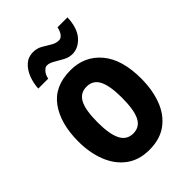

<svg xmlns="http://www.w3.org/2000/svg" viewBox="-222 -857 968 968"><g transform="rotate(-45 262.0 -372.5)"><path d="M486 -274Q486 -194 462 -129.5Q438 -65 388 -27.5Q338 10 261 10Q188 10 138 -27Q88 -64 62.5 -128.5Q37 -193 37 -274Q37 -402 93 -479Q149 -556 263 -556Q363 -556 424.5 -483.5Q486 -411 486 -274ZM174 -273Q174 -189 195 -147.5Q216 -106 262 -106Q308 -106 328.5 -147Q349 -188 349 -274Q349 -359 328.5 -399.5Q308 -440 262 -440Q216 -440 195 -400Q174 -360 174 -273ZM83 -605Q85 -642 98 -676Q111 -710 135 -732Q159 -754 194 -754Q221 -754 243.5 -741.5Q266 -729 286.5 -716Q307 -703 329 -703Q344 -703 355 -718Q366 -733 370 -755H441Q438 -681 404.5 -643.5Q371 -606 328 -606Q304 -606 280.5 -618.5Q257 -631 235.5 -644Q214 -657 196 -657Q184 -657 171 -642.5Q158 -628 154 -605Z"/></g></svg>

Font: Noto Sans Malayalam Condensed
Style: Bold
Weight: 700
Width: 3
Designer: Jelle Bosma - Monotype Design Team
Foundry: Monotype Imaging Inc.
Version: Version 2.104; ttfautohint (v1.8.4.7-5d5b)